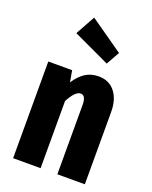

<svg xmlns="http://www.w3.org/2000/svg" viewBox="-152 -908 784 991"><g transform="rotate(20 240.0 -412.5)"><path d="M439 -397V0H288V-381Q288 -433 259 -433Q230 -433 196 -369V0H45V-531H176L187 -468Q213 -508 244 -528Q275 -548 317 -548Q374 -548 406.5 -507Q439 -466 439 -397ZM190 -825 373 -697 332 -624 131 -718Z"/></g></svg>

Font: Fira Sans Extra Condensed
Style: Bold
Weight: 700
Width: 1
Designer: Carrois Corporate & Edenspiekermann AG
Foundry: Carrois Corporate GbR & Edenspiekermann AG
Version: Version 4.203